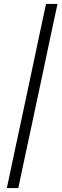

<svg xmlns="http://www.w3.org/2000/svg" viewBox="-20 -804 314 980"><path d="M15 156Q33.5 68 50.5 -12Q67.5 -92 85 -173L145 -455Q162 -536 179 -616.2Q196 -696.5 215 -784H273.5Q254.5 -696.5 237.5 -616.2Q220.5 -536 203.5 -455L143.5 -173Q126 -92 109 -12Q92 68 73.5 156Z"/></svg>

Font: Commissioner Light
Style: Italic
Weight: 300
Italic angle: -12°
Designer: Kostas Bartsokas
Foundry: Kostas Bartsokas
Version: Version 1.000; ttfautohint (v1.8.3)